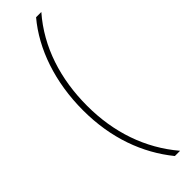

<svg xmlns="http://www.w3.org/2000/svg" viewBox="-299 -705 853 853"><g transform="rotate(-45 127.5 -278.0)"><path d="M42 -274C42 -99 96 46 187 158H220C119 39 69 -109 69 -275C69 -443 117 -596 220 -714H187C96 -606 42 -451 42 -274Z"/></g></svg>

Font: Noto Sans Lao Thin
Style: Regular
Weight: 100
Designer: Monotype Design Team
Foundry: Monotype Imaging Inc.
Version: Version 2.003